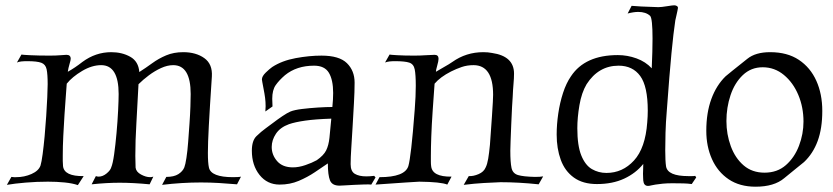

<svg xmlns="http://www.w3.org/2000/svg" viewBox="-20 -690 3145 725"><path d="M274 9Q254 2 224 -1Q194 -4 161 -4Q119 -4 77 -0.5Q35 3 6 8L23 -22Q28 -21 32.5 -21Q37 -21 41 -21Q72 -21 99 -33Q126 -45 133 -65Q137 -78 141 -108Q145 -138 148.5 -175.5Q152 -213 154.5 -252Q157 -291 158.5 -323Q160 -355 160 -372Q160 -410 156 -428.5Q152 -447 136 -453Q120 -459 83 -459Q70 -459 60.5 -458Q51 -457 44 -454L61 -484Q64 -483 94.5 -481.5Q125 -480 168 -480Q191 -480 209 -481.5Q227 -483 231 -483Q247 -483 247 -468Q247 -463 242.5 -448Q238 -433 236 -419Q263 -434 291 -456Q341 -493 400 -493Q441 -493 472 -475.5Q503 -458 506 -418Q531 -434 555 -451.5Q579 -469 607.5 -481Q636 -493 672 -493Q720 -493 751.5 -470.5Q783 -448 780 -401Q772 -281 768.5 -214.5Q765 -148 765 -113Q765 -74 769 -57Q777 -21 860 -21Q868 -21 877.5 -21.5Q887 -22 890 -23L875 6Q840 3 806.5 1Q773 -1 739 -1Q667 -1 592 8L608 -22Q637 -22 653.5 -32.5Q670 -43 676 -58Q680 -68 684 -94Q688 -120 690.5 -154Q693 -188 695.5 -223Q698 -258 699 -288Q700 -318 700 -335Q700 -444 634 -444Q612 -444 588 -433Q564 -422 542 -405.5Q520 -389 503 -372Q499 -290 495 -224.5Q491 -159 491 -101Q491 -90 491.5 -79Q492 -68 492 -57Q494 -41 512.5 -31Q531 -21 547 -21Q553 -21 559 -23L545 6Q482 0 432 0Q383 0 326 6L342 -25Q348 -23 352 -23Q368 -23 382.5 -35Q397 -47 400 -58Q406 -72 411 -107.5Q416 -143 420 -187.5Q424 -232 426 -272.5Q428 -313 428 -335Q428 -444 362 -444Q327 -444 290 -422Q253 -400 232 -374Q231 -358 228.5 -326.5Q226 -295 223.5 -256Q221 -217 219 -177Q217 -137 217 -103Q217 -92 217 -82Q217 -72 218 -63Q222 -24 296 -25Z M1262 11Q1234 11 1226 -9Q1218 -29 1218 -73Q1196 -58 1168.5 -39.5Q1141 -21 1108 -7Q1075 7 1036 7Q989 7 960 -29.5Q931 -66 931 -121Q931 -159 948.5 -176Q966 -193 984 -206Q994 -213 1011 -226Q1028 -239 1046.5 -251.5Q1065 -264 1077 -269Q1092 -275 1120.5 -278.5Q1149 -282 1180.5 -284Q1212 -286 1235 -286Q1238 -315 1238 -339Q1238 -388 1222 -415Q1206 -442 1166 -442Q1100 -442 1056 -406Q1034 -387 1021 -368.5Q1008 -350 1008 -317L1009 -288L982 -269Q982 -274 982.5 -279.5Q983 -285 983 -289Q983 -305 981 -320.5Q979 -336 975 -356Q972 -373 970.5 -380Q969 -387 969 -390Q969 -402 983.5 -416Q998 -430 1008 -437Q1045 -461 1096.5 -470.5Q1148 -480 1194 -480Q1261 -480 1290 -451.5Q1319 -423 1319 -378Q1319 -344 1316.5 -300.5Q1314 -257 1311.5 -213Q1309 -169 1306.5 -131.5Q1304 -94 1304 -70Q1304 -43 1320 -33.5Q1336 -24 1363 -24Q1370 -24 1377.5 -24.5Q1385 -25 1393 -26L1398 -20L1382 7Q1374 6 1356 6.5Q1338 7 1318 8Q1298 9 1282.5 10Q1267 11 1262 11ZM1086 -58Q1108 -58 1133 -66.5Q1158 -75 1176 -85Q1202 -103 1211.5 -122Q1221 -141 1224 -169.5Q1227 -198 1231 -242Q1171 -240 1132.5 -234.5Q1094 -229 1071 -221Q1038 -209 1022 -185Q1006 -161 1006 -135Q1006 -105 1026.5 -81.5Q1047 -58 1086 -58Z M1731 8 1750 -25Q1767 -24 1787 -32.5Q1807 -41 1814 -58Q1820 -70 1823.5 -91Q1827 -112 1830 -143Q1835 -211 1837.5 -249Q1840 -287 1841 -305Q1842 -323 1842 -332Q1842 -444 1768 -444Q1744 -444 1723.5 -437Q1703 -430 1683 -420Q1642 -399 1621 -374L1614 -275Q1610 -217 1608.5 -174Q1607 -131 1607 -102Q1607 -89 1607 -79.5Q1607 -70 1608 -63Q1612 -22 1685 -23L1669 7Q1645 -3 1563 -4Q1555 -4 1513.5 -1Q1472 2 1398 7L1413 -21Q1509 -21 1522 -63Q1527 -80 1533 -132Q1539 -184 1546 -276Q1548 -302 1549 -324.5Q1550 -347 1550 -366Q1550 -408 1546 -428Q1542 -448 1525.5 -453.5Q1509 -459 1472 -459Q1460 -459 1451 -458Q1442 -457 1434 -454L1451 -484Q1454 -483 1480.5 -481.5Q1507 -480 1544 -480Q1567 -480 1588.5 -481.5Q1610 -483 1621 -483Q1636 -483 1636 -468Q1636 -460 1631 -442.5Q1626 -425 1626 -419Q1644 -430 1659.5 -438.5Q1675 -447 1688 -456Q1740 -493 1805 -493Q1823 -493 1838 -490Q1921 -478 1921 -412Q1921 -395 1919 -373Q1917 -351 1916 -325Q1915 -315 1913.5 -285.5Q1912 -256 1910.5 -220.5Q1909 -185 1908 -157Q1907 -129 1907 -121Q1907 -77 1911.5 -56Q1916 -35 1936 -29Q1956 -23 2000 -22Q2021 -22 2031 -24L2014 6Q1976 2 1940 0Q1904 -2 1870 -2Q1842 -1 1807 1Q1772 3 1731 8Z M2427 12Q2411 12 2409 -8Q2409 -12 2408.5 -18Q2408 -24 2408 -34Q2408 -40 2408.5 -50Q2409 -60 2409 -71Q2381 -36 2337 -15.5Q2293 5 2234 5Q2181 5 2147 -19.5Q2113 -44 2097.5 -86.5Q2082 -129 2082 -182Q2082 -220 2088 -261Q2094 -302 2106 -339Q2118 -376 2136 -402Q2189 -482 2313 -482Q2349 -482 2383.5 -469.5Q2418 -457 2441 -432Q2444 -500 2444 -544Q2444 -620 2435 -630Q2419 -645 2390 -645Q2373 -645 2350 -639L2365 -668Q2376 -667 2401 -665.5Q2426 -664 2466 -663Q2477 -663 2498.5 -666.5Q2520 -670 2526 -670Q2531 -670 2535.5 -667.5Q2540 -665 2540 -660Q2540 -659 2538 -649Q2536 -639 2533.5 -628.5Q2531 -618 2530 -613Q2523 -567 2515.5 -489Q2508 -411 2498 -274Q2494 -226 2493 -188.5Q2492 -151 2492 -122Q2492 -82 2495 -62Q2501 -25 2579 -25Q2587 -25 2594 -25Q2601 -25 2605 -26L2609 -20L2592 5Q2578 3 2561 2.5Q2544 2 2519 2Q2499 2 2483 3.5Q2467 5 2455 7Q2447 8 2439.5 10Q2432 12 2427 12ZM2270 -37Q2331 -37 2374 -84Q2417 -131 2424 -228Q2425 -240 2425.5 -251Q2426 -262 2426 -272Q2426 -364 2397.5 -403Q2369 -442 2316 -442Q2240 -442 2195 -372Q2176 -340 2168 -293Q2160 -246 2160 -206Q2160 -140 2175 -103Q2190 -66 2215 -51.5Q2240 -37 2270 -37Z M2833 15Q2773 15 2731.5 -13Q2690 -41 2668.5 -89Q2647 -137 2647 -196Q2647 -264 2666 -316Q2685 -368 2720 -402Q2725 -406 2745 -422.5Q2765 -439 2802 -468Q2833 -493 2888 -493Q2953 -493 2996.5 -464Q3040 -435 3062.5 -385Q3085 -335 3085 -271Q3085 -205 3067.5 -157.5Q3050 -110 3016 -78Q3003 -68 2984.5 -52.5Q2966 -37 2941 -17Q2903 15 2833 15ZM2867 -38Q2915 -38 2947.5 -66.5Q2980 -95 2997 -139.5Q3014 -184 3014 -231Q3014 -285 2994.5 -331.5Q2975 -378 2940 -407Q2905 -436 2860 -436Q2816 -436 2785 -406.5Q2754 -377 2738.5 -330.5Q2723 -284 2723 -233Q2723 -183 2739.5 -138Q2756 -93 2788 -65.5Q2820 -38 2867 -38Z"/></svg>

Font: Luxurious Roman
Style: Regular
Weight: 400
Designer: Robert E. Leuschke
Foundry: Robert E. Leuschke
Version: Version 1.010; ttfautohint (v1.8.3)